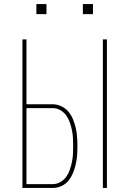

<svg xmlns="http://www.w3.org/2000/svg" viewBox="-20 -930 640 950"><path d="M489 0V-735H509V0ZM91 0V-735H111V-414H241Q263 -414 284 -404Q305 -394 319 -377Q333 -360 341.5 -339Q350 -318 355 -296Q360 -274 361.5 -251.5Q363 -229 363 -207Q363 -184 361.5 -162Q360 -140 355 -118Q350 -96 341.5 -75Q333 -54 319 -36.5Q305 -19 284 -9.5Q263 0 241 0ZM241 -19Q261 -19 278.5 -29Q296 -39 307.5 -55Q319 -71 325.5 -90Q332 -109 336 -128.5Q340 -148 341 -167.5Q342 -187 342 -207Q342 -227 341 -246.5Q340 -266 336 -285.5Q332 -305 325.5 -324Q319 -343 307.5 -359Q296 -375 278.5 -385Q261 -395 241 -395H111V-19ZM390 -860V-910H440V-860ZM160 -860V-910H210V-860Z"/></svg>

Font: Iosevka SS04 Thin Extended
Style: Regular
Weight: 100
Width: 7
Monospace: yes
Designer: Belleve Invis
Foundry: Belleve Invis
Version: Version 19.0.0; ttfautohint (v1.8.4)